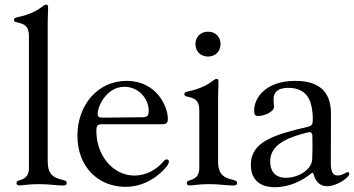

<svg xmlns="http://www.w3.org/2000/svg" viewBox="-20 -794 1526 828"><path d="M63.9 5.7C79.9 5.7 102.3 0 148.8 0C190.7 0 223.7 6 250.4 6C260.3 6 267.8 3.6 267.8 -5C267.8 -11.7 263.8 -14.9 252.1 -17.8C214.5 -26.6 185.7 -38.7 186.1 -96.2H185.7V-693.5C185.7 -721.2 187.5 -745 187.5 -762.1C187.5 -771.3 183.9 -774.1 179 -774.1C175.1 -774.1 171.5 -772 166.5 -768.5C146.7 -753.2 115.4 -732.2 55.4 -719.8C45.8 -718 40.1 -714.8 40.1 -708.5C40.1 -702.4 44.7 -699.6 52.9 -697.8C83.1 -690.3 104.8 -684.7 104.8 -638.1V-62.9C102.3 -33 85.9 -22.7 63.6 -16.3C55.4 -13.8 51.1 -10.7 51.1 -4.3C51.1 2.8 56.5 5.7 63.9 5.7Z M520.6 11.7C571.4 11.7 616.1 -5.3 653.8 -33.4C680.8 -53.3 708.5 -82.4 708.5 -97.3C708.5 -103 704.5 -106.5 698.5 -106.5C691.4 -106.5 688.2 -101.6 679.7 -92.3C654.8 -63.9 611.5 -36.9 560 -36.9C464.8 -36.9 395.6 -126.4 395.6 -228.3C395.6 -248.6 397.7 -258.2 419 -258.2H671.9C695.7 -258.2 703.8 -260.3 703.8 -282.3C703.8 -336.3 653.8 -445.3 526.3 -445.3C400.9 -445.3 313.9 -340.6 313.9 -208.8C313.9 -71.4 407 11.7 520.6 11.7ZM401.3 -303.3C401.3 -337 440.3 -419.7 516.7 -419.7C578.1 -419.7 621.4 -367.9 621.4 -316.1C621.4 -293.3 613.6 -288.7 593 -288.4C470.2 -287.3 428.3 -286.6 426.1 -286.6C408.4 -286.6 401.3 -288.7 401.3 -303.3Z M798.3 5.7C814.3 5.7 836.6 0 883.2 0C925.1 0 958.1 6 985.1 6C995 6 1002.5 3.6 1002.5 -5C1002.5 -11.7 998.2 -14.9 986.9 -17.8C949.2 -26.6 920.5 -38.7 920.5 -96.2V-373.2C920.5 -400.9 922.2 -424.7 922.2 -441.8C922.2 -451 918.7 -453.8 913.7 -453.8C909.8 -453.8 906.2 -451.7 901.3 -448.2C881.4 -432.9 850.1 -411.9 790.1 -399.5C780.5 -397.7 774.9 -394.5 774.9 -388.1C774.9 -382.1 779.5 -379.3 787.6 -377.5C817.8 -370 839.5 -364.3 839.5 -317.8V-69.6C839.1 -34.4 822.1 -23.4 798.3 -16.3C789.8 -13.8 785.5 -10.7 785.5 -4.3C785.5 2.8 790.8 5.7 798.3 5.7ZM822.8 -603.7C822.8 -572.1 845.9 -550.1 877.1 -550.1C908.4 -550.1 931.1 -572.1 931.1 -603.7C931.1 -635.7 908.4 -657.7 877.1 -657.3C845.9 -657.7 822.8 -635.7 822.8 -603.7Z M1164.1 13.5C1226.2 13.5 1282 -13.1 1321.4 -45.5C1323.5 -47.6 1325.6 -48.7 1327.4 -48.7C1329.9 -48.7 1331 -46.9 1332 -43.7C1339.5 -14.2 1357.2 9.2 1391.7 9.2C1430 9.2 1486.2 -27.3 1486.2 -44.7C1486.2 -48.3 1484.4 -51.8 1479.8 -51.8C1472.7 -51.8 1457.4 -37.3 1436.8 -37.3C1416.2 -37.3 1407 -50.8 1406.6 -89.8C1406.6 -176.1 1407.7 -220.2 1407.3 -304C1407 -371.1 1382.8 -445.3 1253.6 -445.3C1123.9 -445.3 1076.3 -370.4 1076 -318.5C1075.6 -297.6 1082 -293.7 1093.4 -293.7C1121.8 -293.7 1161.9 -313.2 1161.9 -333.1C1160.2 -347.3 1159.4 -359.4 1159.8 -366.1C1159.8 -399.5 1181.8 -415.1 1223.4 -415.1C1300.4 -415.1 1321.4 -364.7 1326.7 -314.6C1328.8 -301.8 1329.2 -285.2 1328.8 -271.7C1328.5 -257.8 1322.4 -250.7 1308.9 -247.5C1161.9 -213.1 1061.8 -182.9 1061.8 -83.5C1061.8 -4.3 1119.7 13.5 1164.1 13.5ZM1145.2 -97.3C1145.2 -163.4 1203.1 -197.4 1307.2 -223C1320.7 -226.2 1326.7 -221.6 1327.1 -207.7C1328.1 -172.6 1327.8 -138.5 1326.3 -106.5C1323.9 -61.1 1265.3 -27.3 1213.4 -27.3C1159.8 -27.3 1145.2 -63.2 1145.2 -97.3Z"/></svg>

Font: Margiela Serif Text
Style: Regular
Weight: 400
Designer: Andreas Faust, Stefan Endress
Version: Version 1.002;FEAKit 1.0